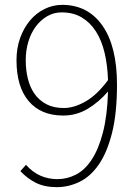

<svg xmlns="http://www.w3.org/2000/svg" viewBox="-20 -758 561 791"><path d="M243 -313Q285 -313 332.5 -340Q380 -367 425 -428Q423 -489 411 -540Q399 -591 375.5 -628Q352 -665 317 -686Q282 -707 234 -707Q202 -707 175 -691.5Q148 -676 128 -649.5Q108 -623 97 -587Q86 -551 86 -510Q86 -469 95 -433Q104 -397 123 -370.5Q142 -344 171.5 -328.5Q201 -313 243 -313ZM87 -79Q139 -20 217 -20Q256 -20 292.5 -38.5Q329 -57 357.5 -100Q386 -143 404 -212Q422 -281 425 -381Q387 -337 341 -309.5Q295 -282 240 -282Q149 -282 98.5 -341Q48 -400 48 -510Q48 -560 63 -601.5Q78 -643 103.5 -673.5Q129 -704 163.5 -721Q198 -738 236 -738Q342 -738 402 -652.5Q462 -567 462 -409Q462 -291 441.5 -210Q421 -129 386.5 -79.5Q352 -30 307 -8.5Q262 13 214 13Q163 13 127.5 -5Q92 -23 64 -53Z"/></svg>

Font: Kinto Sans Thin
Style: Regular
Weight: 100
Designer: Authors: Ryoko NISHIZUKA  (kana & ideographs); Paul D. Hunt (Latin, Greek & Cyrillic); Wenlong ZHANG  (bopomofo); Sandol
Foundry: Adobe Systems Incorporated, ookami Inc.
Version: Version 0.001